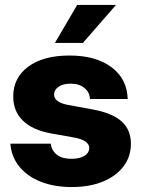

<svg xmlns="http://www.w3.org/2000/svg" viewBox="-20 -754 579 787"><path d="M274.4 12.7Q203.1 12.7 147.9 -8.8Q92.8 -30.3 59.8 -70.3Q26.9 -110.4 22.5 -165H188Q191.9 -136.2 213.4 -119.6Q234.9 -103 272 -103Q306.6 -103 326.2 -115.2Q345.7 -127.4 345.7 -147Q345.7 -179.2 283.2 -190.4L189.9 -207Q113.8 -220.7 74 -259.3Q34.2 -297.9 34.2 -358.9Q34.2 -435.1 95.7 -480.7Q157.2 -526.4 265.1 -526.4Q373 -526.4 437 -478.5Q501 -430.7 503.4 -348.1H348.6Q348.1 -375 326.4 -393.1Q304.7 -411.1 271 -411.1Q238.3 -411.1 220 -398.4Q201.7 -385.7 201.7 -366.7Q201.7 -335 257.3 -324.2L360.8 -305.2Q440.4 -290.5 478.5 -256.3Q516.6 -222.2 516.6 -164.6Q516.6 -111.8 486.1 -71.8Q455.6 -31.7 401.1 -9.5Q346.7 12.7 274.4 12.7ZM205.1 -578.1 296.4 -733.9H455.6L319.8 -578.1Z"/></svg>

Font: Inter Display ExtraBold
Style: Regular
Weight: 800
Designer: Rasmus Andersson
Foundry: rsms
Version: Version 4.000;git-a52131595